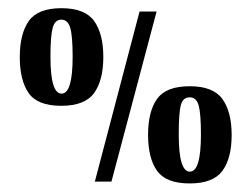

<svg xmlns="http://www.w3.org/2000/svg" viewBox="-20 -437 605 462"><path d="M127.2 -182.4Q184.2 -182.4 206.4 -213.1Q228.6 -243.8 228.6 -299.8Q228.6 -355.9 206.4 -386.6Q184.2 -417.3 127.7 -417.3Q71.2 -417.3 49.4 -386.6Q27.6 -355.9 27.6 -299.8Q27.6 -243.8 48.9 -213.1Q70.3 -182.4 127.2 -182.4ZM356.8 -409.3H315.8L208.2 0H248.2ZM101.4 -300.7Q101.4 -350.5 106.8 -370.1Q112.1 -389.7 127.7 -389.7Q143.2 -389.7 149 -370.1Q154.8 -350.5 154.8 -300.7Q154.8 -211.7 128.1 -211.7Q101.4 -211.7 101.4 -300.7ZM436.4 4.4Q492.9 4.4 515.1 -25.8Q537.4 -56 537.4 -112.1Q537.4 -168.1 515.1 -198.8Q492.9 -229.5 436.4 -229.5Q379.9 -229.5 358.1 -199.3Q336.3 -169 336.3 -112.5Q336.3 -56 358.1 -25.8Q379.9 4.4 436.4 4.4ZM410.1 -113Q410.1 -164.6 415 -183.7Q419.9 -202.8 436.4 -202.8Q452.8 -202.8 458.2 -182.8Q463.5 -162.8 463.5 -113Q463.5 -24 436.8 -24Q410.1 -24 410.1 -113Z"/></svg>

Font: Gidugu
Style: Regular
Weight: 400
Designer: Purushoth Kumar Guthula
Foundry: Silicon Andhra, USA.
Version: Version 1.0.5; ttfautohint (v1.2.25-373a) -l 7 -r 28 -G 50 -